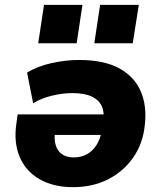

<svg xmlns="http://www.w3.org/2000/svg" viewBox="-20 -763 671 794"><path d="M282 11Q201 11 143.5 -22Q86 -55 61 -115Q36 -175 48 -254L53 -290H434L422 -205H188L208 -223Q203 -189 210 -164Q217 -139 236 -125.5Q255 -112 285 -112Q316 -112 340 -125.5Q364 -139 379.5 -164Q395 -189 401 -223L407 -257Q413 -296 401.5 -322.5Q390 -349 360 -363.5Q330 -378 279 -378Q240 -378 195.5 -367.5Q151 -357 117 -336L92 -463Q135 -489 193 -502Q251 -515 307 -515Q409 -515 472 -481Q535 -447 561.5 -386.5Q588 -326 579 -248Q572 -171 531.5 -112.5Q491 -54 427 -21.5Q363 11 282 11ZM370 -584 394 -743H554L529 -584ZM138 -584 162 -743H321L297 -584Z"/></svg>

Font: Nunito Sans 8pt Black
Style: Italic
Weight: 900
Italic angle: -9°
Version: Version 3.101;gftools[0.9.27]